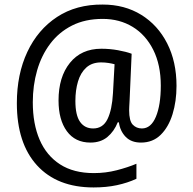

<svg xmlns="http://www.w3.org/2000/svg" viewBox="-20 -736 848 843"><path d="M755 -359Q755 -291 737.5 -234.5Q720 -178 685.5 -144Q651 -110 599 -110Q556 -110 531.5 -135.5Q507 -161 502 -199H497Q481 -159 451.5 -134.5Q422 -110 377 -110Q310 -110 273.5 -160Q237 -210 237 -295Q237 -398 287 -460Q337 -522 425 -522Q462 -522 498 -515.5Q534 -509 558 -500L549 -295Q548 -278 547.5 -267.5Q547 -257 547 -252Q547 -205 563 -188.5Q579 -172 603 -172Q643 -172 664.5 -223.5Q686 -275 686 -360Q686 -451 653 -517Q620 -583 562.5 -618Q505 -653 431 -653Q354 -653 296.5 -624Q239 -595 200.5 -544Q162 -493 143 -427Q124 -361 124 -287Q124 -192 154 -122.5Q184 -53 243.5 -14.5Q303 24 392 24Q444 24 492.5 11.5Q541 -1 579 -17V49Q540 67 493.5 77Q447 87 391 87Q231 87 142.5 -10Q54 -107 54 -283Q54 -410 100 -508Q146 -606 230.5 -661.5Q315 -717 431 -716Q527 -716 600 -671Q673 -626 714 -545.5Q755 -465 755 -359ZM311 -293Q311 -230 331.5 -201Q352 -172 389 -172Q432 -172 452 -213Q472 -254 476 -327L483 -454Q472 -457 456.5 -459.5Q441 -462 424 -462Q384 -462 359 -439.5Q334 -417 322.5 -378.5Q311 -340 311 -293Z"/></svg>

Font: Noto Sans Myanmar SemiCondensed
Style: Regular
Weight: 400
Width: 4
Designer: Monotype Design Team
Foundry: Monotype Imaging Inc.
Version: Version 2.107; ttfautohint (v1.8.4.7-5d5b)